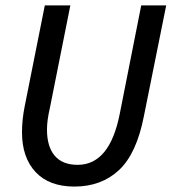

<svg xmlns="http://www.w3.org/2000/svg" viewBox="-20 -675 640 707"><path d="M254 12Q161 12 111 -41.5Q61 -95 61 -188Q61 -234 71 -284L145 -655H239L164 -279Q153 -232 153 -198Q153 -135 181.5 -101.5Q210 -68 266 -68Q384 -68 421 -256L500 -655H592L510 -248Q483 -109 418 -48.5Q353 12 254 12Z"/></svg>

Font: TypoPRO Source Code Pro
Style: Italic
Weight: 500
Italic angle: -11°
Monospace: yes
Designer: Paul D. Hunt, Teo Tuominen
Foundry: Adobe Systems Incorporated
Version: Version 1.030;PS 1.0;hotconv 1.0.84;makeotf.lib2.5.63406